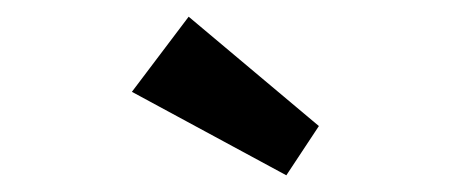

<svg xmlns="http://www.w3.org/2000/svg" viewBox="-20 -808 540 230"><path d="M323 -598 138 -698 206 -788 362 -657Z"/></svg>

Font: Our Lexend Medium
Style: Regular
Weight: 500
Designer: Bonnie Shaver-Troup, Thomas Jockin
Foundry: Lexend
Version: Version 1.007